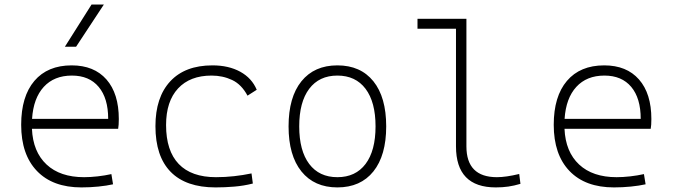

<svg xmlns="http://www.w3.org/2000/svg" viewBox="-20 -815 2970 845"><path d="M338.4 9.8Q211.9 9.8 142.6 -62.5Q73.2 -134.8 73.2 -265.6Q73.2 -390.6 131.3 -459Q189.5 -527.3 295.4 -527.3Q394 -527.3 448.5 -465.3Q502.9 -403.3 502.9 -291Q502.9 -263.7 500 -248H120.6Q125 -147 184.8 -91.1Q244.6 -35.2 350.1 -35.2Q377.4 -35.2 409.7 -38.8Q441.9 -42.5 470.2 -48.8L477.5 -3.9Q449.7 2.4 412.8 6.1Q376 9.8 338.4 9.8ZM121.1 -292H456.1Q456.1 -382.8 414.3 -432.6Q372.6 -482.4 296.4 -482.4Q218.3 -482.4 172.6 -432.6Q127 -382.8 121.1 -292ZM265.6 -609.4 382.8 -794.9H437L314.9 -609.4Z M928.7 9.8Q798.3 9.8 731.2 -58.6Q664.1 -127 664.1 -259.8Q664.1 -386.7 729.2 -457Q794.4 -527.3 915 -527.3Q986.3 -527.3 1037.4 -499.3Q1088.4 -471.2 1109.9 -419.9L1069.3 -394Q1043 -443.4 1001.7 -462.9Q960.4 -482.4 911.1 -482.4Q816.4 -482.4 763.7 -425.8Q710.9 -369.1 710.9 -264.6Q710.9 -151.4 766.6 -93.3Q822.3 -35.2 930.7 -35.2Q970.7 -35.2 1010 -39.6Q1049.3 -43.9 1086.9 -51.8L1092.8 -7.3Q1052.7 2.9 1011 6.3Q969.2 9.8 928.7 9.8Z M1464.8 9.8Q1363.3 9.8 1306.6 -60.5Q1250 -130.9 1250 -258.8Q1250 -387.2 1306.6 -457.3Q1363.3 -527.3 1464.8 -527.3Q1566.9 -527.3 1623.3 -457.3Q1679.7 -387.2 1679.7 -258.8Q1679.7 -130.9 1623.3 -60.5Q1566.9 9.8 1464.8 9.8ZM1464.8 -35.2Q1544.9 -35.2 1588.9 -93.5Q1632.8 -151.9 1632.8 -258.8Q1632.8 -365.7 1588.9 -424.1Q1544.9 -482.4 1464.8 -482.4Q1384.8 -482.4 1340.8 -424.1Q1296.9 -365.7 1296.9 -258.8Q1296.9 -151.9 1340.8 -93.5Q1384.8 -35.2 1464.8 -35.2Z M2162.1 9.8Q1986.8 9.8 1986.8 -170.9V-688.5H1817.4V-732.4H2032.7V-170.9Q2032.7 -35.2 2167 -35.2Q2206.5 -35.2 2265.1 -49.3L2270.5 -5.9Q2242.7 2.4 2217 6.1Q2191.4 9.8 2162.1 9.8Z M2682.1 9.8Q2555.7 9.8 2486.3 -62.5Q2417 -134.8 2417 -265.6Q2417 -390.6 2475.1 -459Q2533.2 -527.3 2639.2 -527.3Q2737.8 -527.3 2792.2 -465.3Q2846.7 -403.3 2846.7 -291Q2846.7 -263.7 2843.8 -248H2464.4Q2468.8 -147 2528.6 -91.1Q2588.4 -35.2 2693.8 -35.2Q2721.2 -35.2 2753.4 -38.8Q2785.6 -42.5 2814 -48.8L2821.3 -3.9Q2793.5 2.4 2756.6 6.1Q2719.7 9.8 2682.1 9.8ZM2464.8 -292H2799.8Q2799.8 -382.8 2758.1 -432.6Q2716.3 -482.4 2640.1 -482.4Q2562 -482.4 2516.4 -432.6Q2470.7 -382.8 2464.8 -292Z"/></svg>

Font: Cascadia Mono NF ExtraLight
Style: Regular
Weight: 200
Monospace: yes
Designer: Aaron Bell
Foundry: Saja Typeworks
Version: Version 2404.023; ttfautohint (v1.8.4)